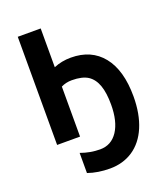

<svg xmlns="http://www.w3.org/2000/svg" viewBox="-170 -827 1023 1191"><g transform="rotate(-20 341.5 -232.0)"><path d="M312 -346.2C357.9 -346.2 393.6 -337.9 418.5 -321.8C468.3 -288.6 490.2 -222.7 490.2 -121.1C490.2 -47.4 476.1 11.2 448.2 53.7C419.9 96.2 381.3 117.2 332 117.2C288.6 117.2 246.1 109.4 204.1 94.2V227.1C247.6 242.2 295.9 250 349.1 250C406.7 250 457.5 235.4 501 206.5C588.4 148.4 638.2 33.7 638.2 -121.1C638.2 -236.3 613.3 -325.2 563.5 -387.2C513.7 -449.2 443.8 -480 354 -480C313.5 -480 275.9 -472.7 241.2 -458V-713.9H89.8V0H241.2V-330.1C262.7 -340.8 286.1 -346.2 312 -346.2Z"/></g></svg>

Font: Noto Reveo Sans
Style: Bold
Weight: 700
Designer: Monotype Design team
Foundry: Monotype Imaging Inc.
Version: Version 1.04